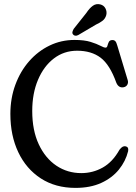

<svg xmlns="http://www.w3.org/2000/svg" viewBox="-20 -904 660 935"><path d="M604 -168Q592 -119 559 -78.2Q526 -37.5 473 -13.2Q420 11 347.5 11Q250 11 178.8 -35.2Q107.5 -81.5 69 -162.8Q30.5 -244 30.5 -349Q30.5 -425.5 54.8 -491.2Q79 -557 122 -606Q165 -655 221.5 -682.2Q278 -709.5 343 -709.5Q390.5 -709.5 421 -700Q451.5 -690.5 468.8 -681.2Q486 -672 494 -672Q501 -672 503.2 -681.2Q505.5 -690.5 510 -699.8Q514.5 -709 528 -709Q536 -709 541.5 -703.5Q547 -698 551.5 -681L602 -513.5Q605.5 -501.5 600 -491.5Q594.5 -481.5 581.5 -479Q557.5 -475 546.5 -501Q515 -589 470 -623Q425 -657 355.5 -657Q291.5 -657 242.2 -619.2Q193 -581.5 165 -515.2Q137 -449 137 -363.5Q137 -269 168.8 -201.2Q200.5 -133.5 254.5 -97.2Q308.5 -61 376 -61Q432 -61 480.2 -88Q528.5 -115 562 -175Q570.5 -186 577.5 -189.5Q584.5 -193 591.5 -191.5Q607.5 -188.5 604 -168ZM400.5 -841Q416 -864.5 432.2 -876Q448.5 -887.5 468.5 -882.5Q486 -878 493.8 -862.5Q501.5 -847 497.5 -830.5Q492.5 -813.5 480.5 -803.8Q468.5 -794 447 -784L360.5 -733Q344.5 -725.5 335.5 -736.5Q331 -742.5 333 -749.5Q335 -756.5 339 -763.5Z"/></svg>

Font: Fraunces 144pt SuperSoft
Style: Regular
Weight: 400
Version: Version 1.000;[b76b70a41]